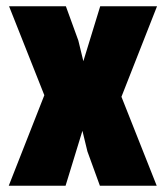

<svg xmlns="http://www.w3.org/2000/svg" viewBox="-20 -595 531 615"><path d="M301 -575H483L369 -285L482 0H300L260 -110L244 -176L190 0H8L122 -290L9 -575H191L231 -465L247 -399Z"/></svg>

Font: Protest Strike
Style: Regular
Weight: 400
Designer: Octavio Pardo
Foundry: Ashler Design
Version: Version 2.005; ttfautohint (v1.8.4.7-5d5b)